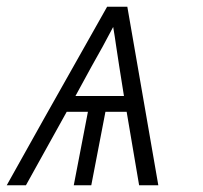

<svg xmlns="http://www.w3.org/2000/svg" viewBox="-33 -550 603 570"><path d="M-13 0 100 -202 285 -530H345L437 0H380L343 -218H280L238 0H186L228 -218H165L44 0ZM191 -265H335L321 -353Q316 -383 312 -412Q308 -441 303 -470Q288 -441 272 -412Q256 -383 239 -353Z"/></svg>

Font: Lode Dark Term
Style: Italic
Weight: 400
Italic angle: -11°
Monospace: yes
Designer: Belleve Invis
Foundry: Belleve Invis
Version: Version 29.2.0